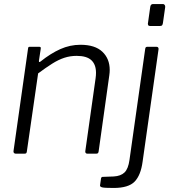

<svg xmlns="http://www.w3.org/2000/svg" viewBox="-20 -762 852 952"><path d="M58 0Q52 0 49 -4Q46 -8 47 -13L119 -521Q120 -527 121.5 -528.5Q123 -530 128 -530H174Q179 -530 181 -528Q183 -526 182 -520L173 -461Q172 -450 181 -457Q231 -497 279 -518.5Q327 -540 379 -540Q451 -540 487.5 -505.5Q524 -471 524 -415Q524 -409 523.5 -402.5Q523 -396 522 -389L469 -11Q468 -5 465.5 -2.5Q463 0 456 0H413Q407 0 404.5 -4Q402 -8 403 -13L454 -374Q455 -381 455.5 -388Q456 -395 456 -401Q456 -442 433 -463.5Q410 -485 360 -485Q328 -485 299 -475.5Q270 -466 239 -446.5Q208 -427 169 -398L113 -10Q112 -4 109.5 -2Q107 0 100 0H58ZM687 40Q678 107 647.5 138.5Q617 170 543 170Q498 170 486.5 167Q475 164 476 157L481 122Q482 119 483.5 117Q485 115 489 115L544 113Q579 111 597.5 93Q616 75 622 31L700 -520Q701 -526 703.5 -528Q706 -530 711 -530H756Q762 -530 764.5 -526Q767 -522 766 -517L687 40ZM788 -649Q787 -641 784 -637Q781 -633 772 -633H724Q717 -633 714.5 -638Q712 -643 714 -650L725 -728Q727 -742 739 -742H788Q793 -742 796.5 -737.5Q800 -733 799 -726Z"/></svg>

Font: Libre Franklin Thin Light
Style: Italic
Weight: 300
Italic angle: -8°
Version: Version 3.000